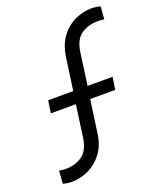

<svg xmlns="http://www.w3.org/2000/svg" viewBox="-142 -844 781 944"><g transform="rotate(-20 248.5 -372.5)"><path d="M24 6 29 -61Q36 -60 47.5 -59Q59 -58 63 -58Q113 -58 149.5 -83.5Q186 -109 195 -173L218 -340H87L97 -405H228L252 -576Q261 -637 291 -677Q321 -717 363.5 -737Q406 -757 452 -757Q463 -757 476.5 -755Q490 -753 497 -751L492 -684Q485 -686 473.5 -686.5Q462 -687 458 -687Q409 -687 372 -662Q335 -637 326 -572L303 -405H434L424 -340H293L269 -169Q261 -108 230.5 -68Q200 -28 157.5 -8Q115 12 69 12Q58 12 45 10Q32 8 24 6Z"/></g></svg>

Font: Kosmopol Plus Jakarta Sans Italic It
Style: Regular
Weight: 400
Italic angle: -8.04999°
Designer: Gumpita Rahayu
Foundry: Tokotype
Version: Version 2.006